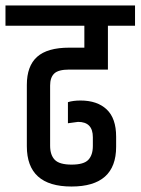

<svg xmlns="http://www.w3.org/2000/svg" viewBox="-49 -676 513 701"><path d="M204 -502H259V-582H-29V-656H444V-582H345V-422H204Q164 -422 149 -407.5Q134 -393 134 -364V-144Q134 -110 151 -92.5Q168 -75 212.5 -75Q257 -75 273.5 -92.5Q290 -110 290 -143V-175Q290 -231 236 -231L199 -226V-303Q218 -309 245 -309Q306 -309 340.5 -276.5Q375 -244 375 -177V-140Q375 5 212 5Q49 5 49 -142V-366Q49 -435 86.5 -468.5Q124 -502 204 -502Z"/></svg>

Font: Khand Medium
Style: Regular
Weight: 500
Designer: Devanagari: Sanchit Sawaria, Jyotish Sonowal; Latin: Satya Rajpurohit
Foundry: Indian Type Foundry
Version: Version 1.100;PS 1.0;hotconv 1.0.78;makeotf.lib2.5.61930; tt